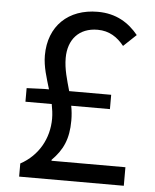

<svg xmlns="http://www.w3.org/2000/svg" viewBox="-52 -770 659 815"><g transform="rotate(5 277.5 -363.0)"><path d="M191 -79V-83C237 -129 260 -177 260 -256C260 -278 258 -299 254 -319H419V-380H240C227 -427 213 -471 213 -519C213 -597 258 -650 338 -650C388 -650 423 -626 451 -591L505 -642C465 -691 411 -726 332 -726C207 -726 124 -648 124 -522C124 -474 140 -427 154 -380H134L59 -377V-319H171C175 -298 178 -278 178 -257C178 -173 136 -97 60 -56V0H506V-79Z"/></g></svg>

Font: Noto Sans Mono CJK SC Regular
Style: Regular
Weight: 400
Designer: Ryoko NISHIZUKA (kana & ideographs); Paul D. Hunt (Latin, Greek & Cyrillic); Wenlong ZHANG (bopomofo); Sandoll Communica
Foundry: Adobe Systems Incorporated
Version: Version 1.005;PS 1.005;hotconv 1.0.96;makeotf.lib2.5.65012